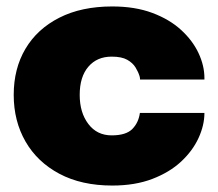

<svg xmlns="http://www.w3.org/2000/svg" viewBox="-20 -562 676 595"><path d="M328 13Q232.5 13 164 -23.5Q95.5 -60 59 -123.5Q22.5 -187 22.5 -268Q22.5 -349.5 59 -411Q95.5 -472.5 164 -507.2Q232.5 -542 328 -542Q398.5 -542 452 -522Q505.5 -502 541.2 -469.2Q577 -436.5 595.2 -397.5Q613.5 -358.5 613.5 -320V-315.5H414Q414 -321 412.5 -326Q408.5 -339 400 -353Q391.5 -367 374.2 -376.8Q357 -386.5 326 -386.5Q280.5 -386.5 253.8 -355.2Q227 -324 227 -268Q227 -213 253.8 -177.8Q280.5 -142.5 326 -142.5Q370.5 -142.5 390 -162.2Q409.5 -182 413.5 -212H613.5Q613.5 -174 595.2 -134.2Q577 -94.5 541.2 -61.2Q505.5 -28 452 -7.5Q398.5 13 328 13Z"/></svg>

Font: Epilogue Black
Style: Regular
Weight: 900
Designer: Tyler Finck
Foundry: Etcetera Type Co
Version: Version 2.111; ttfautohint (v1.8.3)